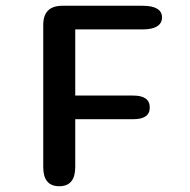

<svg xmlns="http://www.w3.org/2000/svg" viewBox="-20 -639 659 666"><path d="M542 -578.5Q542 -558.5 525 -547.8Q508 -537 475 -537H241V-307.5H442.5Q499.5 -307.5 499.5 -266Q499.5 -225.5 442.5 -225.5H241V-59.5Q241 7 185.5 7Q130 7 130 -59.5V-552.5Q130 -619 196.5 -619H475Q508 -619 525 -608.8Q542 -598.5 542 -578.5Z"/></svg>

Font: Sono ExtraLight Monospace Medium
Style: Regular
Weight: 500
Version: Version 2.112